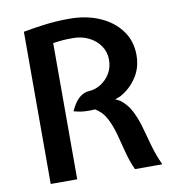

<svg xmlns="http://www.w3.org/2000/svg" viewBox="-82 -817 835 892"><g transform="rotate(-10 335.0 -370.5)"><path d="M85.5 0V-718Q133 -726.5 168.8 -731.5Q204.5 -736.5 236.2 -738.8Q268 -741 304.5 -741Q383.5 -741 446.5 -713.5Q509.5 -686 545.8 -636.5Q582 -587 582 -521Q582 -461.5 552.2 -416.5Q522.5 -371.5 475 -345L449 -335L470 -325Q503 -300 521.2 -264.2Q539.5 -228.5 551.5 -186Q563.5 -143.5 576.5 -96.2Q589.5 -49 612 0H483Q464.5 -40 453 -85.2Q441.5 -130.5 429.8 -173.8Q418 -217 399.5 -251.8Q381 -286.5 348.5 -305.5Q324.5 -303.5 299.8 -305Q275 -306.5 248.5 -314Q256 -332 268 -350Q280 -368 296.8 -380.2Q313.5 -392.5 335.5 -394Q365.5 -395.5 392.2 -412.5Q419 -429.5 435.8 -457.5Q452.5 -485.5 452.5 -521.5Q452.5 -558 432.8 -587Q413 -616 379.5 -632.8Q346 -649.5 304.5 -649.5Q277 -649.5 259 -648.2Q241 -647 210.5 -642.5V0Z"/></g></svg>

Font: Expletus Sans SemiBold
Style: Regular
Weight: 600
Version: Version 7.500